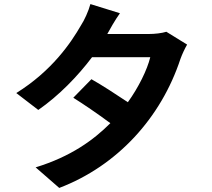

<svg xmlns="http://www.w3.org/2000/svg" viewBox="-20 -857 1040 943"><path d="M866 -567C875 -592 888 -619 899 -638L797 -701C775 -694 741 -690 710 -690H507C519 -712 544 -757 569 -792L424 -837C415 -803 394 -757 378 -733C328 -646 235 -509 60 -400L168 -317C269 -387 362 -483 432 -576H718C703 -514 660 -427 608 -355C545 -397 482 -438 429 -468L340 -377C391 -345 457 -300 522 -252C439 -169 328 -88 155 -35L271 66C557 -43 771 -279 866 -567Z"/></svg>

Font: DAIFUKU Sans JP
Style: Bold
Weight: 700
Designer: Original font ‘Source Han Sans JP’ : Ryoko NISHIZUKA  (kana, bopomofo & ideographs); Paul D. Hunt (Latin, Greek & Cyrill
Foundry: Daifuku
Version: Version 1.001